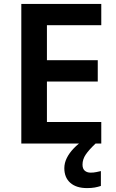

<svg xmlns="http://www.w3.org/2000/svg" viewBox="-20 -734 593 982"><path d="M498 0H89V-714H498V-605H220V-426H480V-317H220V-110H498ZM402 108Q402 129 413.5 139Q425 149 444 149Q459 149 473 146Q487 143 496 141V217Q481 222 464.5 225Q448 228 425 228Q370 228 339.5 201Q309 174 309 126Q309 100 321.5 74.5Q334 49 357 25Q380 1 410 -19L469 0Q435 32 418.5 56.5Q402 81 402 108Z"/></svg>

Font: Noto Sans Syriac Eastern SemiBold
Style: Regular
Weight: 600
Designer: Patrick Giasson and the Monotype Design Team
Foundry: Monotype Imaging Inc.
Version: Version 3.001